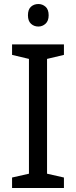

<svg xmlns="http://www.w3.org/2000/svg" viewBox="-20 -935 379 955"><path d="M298 0H40V-52L124 -71V-642L40 -662V-714H298V-662L214 -642V-71L298 -52ZM171 -915Q191 -915 206.5 -901.5Q222 -888 222 -859Q222 -831 206.5 -817Q191 -803 171 -803Q149 -803 134 -817Q119 -831 119 -859Q119 -888 134 -901.5Q149 -915 171 -915Z"/></svg>

Font: Noto Sans Lao Looped
Style: Regular
Weight: 400
Designer: Mark Frömberg, Ben Mitchell
Foundry: The Fontpad Ltd
Version: Version 1.001